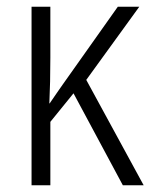

<svg xmlns="http://www.w3.org/2000/svg" viewBox="-20 -552 452 572"><path d="M395 -532H331L166 -299C153 -281 142 -264 128 -244H127C129 -285 130 -332 130 -380V-532H74V0H130V-189L199 -274L346 0H408L237 -314Z"/></svg>

Font: Noto Sans Display SemiCondensed Light
Style: Regular
Weight: 300
Width: 4
Designer: Monotype Design Team
Foundry: Monotype Imaging Inc.
Version: Version 1.900